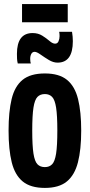

<svg xmlns="http://www.w3.org/2000/svg" viewBox="-20 -911 439 941"><path d="M22 -271Q22 -363 37 -425.5Q52 -488 90.5 -519.5Q129 -551 200 -551Q270 -551 308.5 -519.5Q347 -488 362.5 -425.5Q378 -363 378 -271Q378 -178 362 -115.5Q346 -53 307.5 -21.5Q269 10 200 10Q130 10 91.5 -21.5Q53 -53 37.5 -115.5Q22 -178 22 -271ZM138 -271Q138 -197 144 -158.5Q150 -120 163.5 -106Q177 -92 200 -92Q222 -92 235.5 -106Q249 -120 255 -158.5Q261 -197 261 -271Q261 -345 255 -383.5Q249 -422 235.5 -436Q222 -450 200 -450Q177 -450 163.5 -436Q150 -422 144 -383.5Q138 -345 138 -271ZM67 -600Q64 -612 63.5 -624Q63 -636 63 -647Q63 -749 140 -749Q167 -749 187.5 -736Q208 -723 223 -710Q238 -697 250 -697Q262 -697 267 -709Q272 -721 272 -734Q272 -746 270 -755H333Q335 -743 336 -731.5Q337 -720 337 -709Q337 -604 262 -604Q241 -604 219.5 -617Q198 -630 179 -643.5Q160 -657 150 -657Q139 -657 133.5 -647Q128 -637 128 -623Q128 -608 131 -600ZM88 -802V-891H312V-802Z"/></svg>

Font: Georama Condensed SemiBold
Style: Regular
Weight: 600
Width: 3
Designer: Jean-Baptiste Levee
Foundry: Production Type
Version: Version 1.000